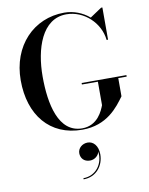

<svg xmlns="http://www.w3.org/2000/svg" viewBox="-112 -839 966 1248"><g transform="rotate(-10 371.0 -215.5)"><path d="M432.5 -290V-280H538V-125C525.5 -93 489.5 1 385.5 1C229 1 190 -193 190 -375C190 -557 250 -747 411.5 -747C528 -747 629.5 -651.5 641 -537.5H650.5V-750H642L565 -698.5C520.5 -736.5 462 -760 400 -760C197 -760 45.5 -603 45.5 -375C45.5 -147 170 10 385.5 10C548.5 10 625 -94.5 672.5 -160V-280H728V-290ZM338 157C338 189.5 359 216 399.5 216C431 216 456.5 193 461.5 168C472.5 250.5 418 321.5 336.5 321.5V329C421.5 329 471.5 261.5 471.5 187.5C471.5 131 441 98 403.5 98C367 98 338 124.5 338 157Z"/></g></svg>

Font: Bodoni* 24pt Medium
Style: Regular
Weight: 500
Version: Version 2.3